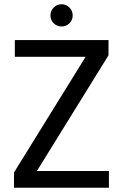

<svg xmlns="http://www.w3.org/2000/svg" viewBox="-20 -886 581 906"><path d="M492 -625 154 -79H494V0H46V-72L384 -618H50V-697H492ZM271 -761Q249 -761 233.5 -776Q218 -791 218 -813Q218 -835 233.5 -850.5Q249 -866 271 -866Q292 -866 307.5 -850.5Q323 -835 323 -813Q323 -791 307.5 -776Q292 -761 271 -761Z"/></svg>

Font: Poppins
Style: Regular
Weight: 400
Designer: Ninad Kale (Devanagari), Jonny Pinhorn (Latin)
Version: Version 5.002